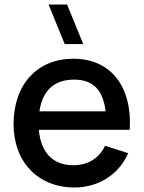

<svg xmlns="http://www.w3.org/2000/svg" viewBox="-20 -815 636 850"><path d="M348.5 -620 277 -795H195L266.5 -620ZM309.5 15C414 15 505.5 -40.5 547.5 -137L445 -169.5C418.5 -114 369.5 -83.5 304.5 -83.5C213.5 -83.5 160.5 -140.5 152 -240.5H554.5C565.5 -434 469.5 -555 304.5 -555C146.5 -555 40 -442.5 40 -265.5C40 -98.5 148 15 309.5 15ZM308.5 -462.5C391.5 -462.5 436.5 -417 447.5 -322H154.5C168 -413.5 219 -462.5 308.5 -462.5Z"/></svg>

Font: Manrope SemiBold
Style: Regular
Weight: 600
Designer: Mikhail Sharanda
Foundry: Mikhail Sharanda
Version: Version 4.505